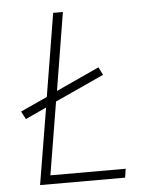

<svg xmlns="http://www.w3.org/2000/svg" viewBox="-53 -781 705 828"><g transform="rotate(-5 300.0 -367.5)"><path d="M87 0 142 -331 51 -289 33 -323 149 -376 208 -735H250L195 -398L382 -484L399 -450L187 -353L135 -38H461L455 0Z"/></g></svg>

Font: Iosevka Extralight Extended
Style: Italic
Weight: 200
Width: 7
Italic angle: -9°
Monospace: yes
Designer: Belleve Invis
Foundry: Belleve Invis
Version: Version 32.5.0; ttfautohint (v1.8.4)